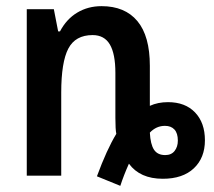

<svg xmlns="http://www.w3.org/2000/svg" viewBox="-20 -571 696 624"><path d="M295 2Q327 -85 358 -136Q355 -150 355 -188V-334Q355 -396 337 -426.5Q319 -457 281 -457Q225 -457 202 -413Q179 -369 179 -270V0H67V-541H155L169 -469H175Q196 -509 231 -530Q266 -551 310 -551Q386 -551 426.5 -502.5Q467 -454 467 -357V-227Q493 -239 526 -239Q582 -239 614 -205.5Q646 -172 646 -115Q646 -58 610 -24Q574 10 509 10Q435 10 399 -39Q382 -1 371 33ZM558 -114Q558 -138 547 -150Q536 -162 516 -162Q488 -162 467 -140Q469 -102 480.5 -84.5Q492 -67 517 -67Q537 -67 547.5 -80.5Q558 -94 558 -114Z"/></svg>

Font: Noto Sans Display Medium Narrow
Style: Regular
Weight: 500
Width: 4
Designer: Monotype Design team
Foundry: Monotype Imaging Inc.
Version: Version 1.000